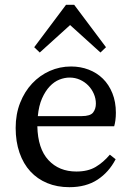

<svg xmlns="http://www.w3.org/2000/svg" viewBox="-20 -764 550 797"><path d="M275 -488Q314 -488 348 -475Q382 -462 407 -437.5Q432 -413 446.5 -377Q461 -341 461 -296Q461 -279 459 -264.5Q457 -250 454 -240H135Q137 -147 181 -99.5Q225 -52 297 -52Q345 -52 377 -71Q409 -90 436 -122L460 -103Q432 -49 384.5 -18Q337 13 268 13Q217 13 176 -4Q135 -21 106 -52.5Q77 -84 61 -130Q45 -176 45 -233Q45 -290 63.5 -337Q82 -384 113.5 -417.5Q145 -451 186.5 -469.5Q228 -488 275 -488ZM269 -442Q248 -442 226.5 -433.5Q205 -425 186.5 -405.5Q168 -386 154.5 -355.5Q141 -325 137 -282H319Q355 -282 366.5 -297Q378 -312 378 -334Q378 -355 369.5 -374.5Q361 -394 346.5 -409Q332 -424 312 -433Q292 -442 269 -442ZM397 -546 271 -660 145 -546 122 -568 254 -744H288L420 -568Z"/></svg>

Font: Source Serif Pro
Style: Regular
Weight: 400
Designer: Frank Grießhammer
Foundry: Adobe Systems Incorporated
Version: Version 2.000;PS 1.000;hotconv 16.6.51;makeotf.lib2.5.65220